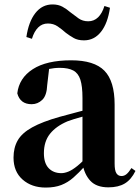

<svg xmlns="http://www.w3.org/2000/svg" viewBox="-20 -829 632 866"><path d="M186 17Q123 17 82 -19Q41 -55 41 -118Q41 -163 60 -196Q79 -229 125 -254.5Q171 -280 249 -302Q288 -313 338.5 -326Q389 -339 429 -349V-323Q389 -313 349 -302Q309 -291 285 -282Q233 -260 205.5 -225.5Q178 -191 178 -138Q178 -93 199.5 -70.5Q221 -48 257 -48Q271 -48 288.5 -55Q306 -62 329.5 -81Q353 -100 385 -136L402 -81H364Q336 -50 311 -28Q286 -6 256.5 5.5Q227 17 186 17ZM469 16Q415 16 387.5 -13.5Q360 -43 352 -92V-95V-387Q352 -440 342.5 -469.5Q333 -499 310.5 -511Q288 -523 250 -523Q225 -523 198.5 -517.5Q172 -512 135 -498L202 -523L193 -446Q191 -398 170.5 -378.5Q150 -359 123 -359Q71 -359 58 -408Q66 -477 128 -517Q190 -557 301 -557Q405 -557 451 -510Q497 -463 497 -357V-91Q497 -60 505 -47.5Q513 -35 528 -35Q540 -35 550 -43Q560 -51 573 -71L591 -58Q572 -19 543 -1.5Q514 16 469 16ZM99 -662Q109 -731 139.5 -770Q170 -809 217 -809Q243 -809 262 -798.5Q281 -788 297 -774Q316 -759 334.5 -746Q353 -733 378 -733Q404 -733 422.5 -751Q441 -769 451 -802L476 -794Q466 -724 435.5 -685.5Q405 -647 359 -647Q331 -647 312.5 -657.5Q294 -668 277 -681Q259 -697 240 -710Q221 -723 196 -723Q170 -723 152 -705Q134 -687 124 -654Z"/></svg>

Font: Noto Serif JP ExtraLight ExtraBold
Style: Regular
Weight: 800
Version: Version 2.003-H1;hotconv 1.1.1;makeotfexe 2.6.0